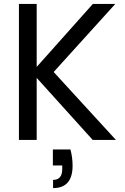

<svg xmlns="http://www.w3.org/2000/svg" viewBox="-20 -717 639 984"><path d="M574 0H455L168 -318V0H77V-697H168V-374L456 -697H571L255 -348ZM341 49Q352 90 352 132Q352 247 252 247V205Q299 205 299 149V131H251V49Z"/></svg>

Font: Fz Poppins
Style: Regular
Weight: 400
Designer: Ninad Kale (Devanagari), Jonny Pinhorn (Latin)
Foundry: Indian Type Foundry
Version: Vit hóa bi Vntype.Com & FontZin.Com